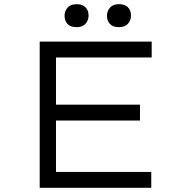

<svg xmlns="http://www.w3.org/2000/svg" viewBox="-20 -899 886 919"><path d="M170 0V-700H706V-624H248V-76H704V0ZM211 -322V-398H650V-322ZM549 -769Q521 -769 506.5 -784Q492 -799 492 -824Q492 -846 506.5 -862.5Q521 -879 549 -879Q578 -879 592.5 -864Q607 -849 607 -824Q607 -802 592.5 -785.5Q578 -769 549 -769ZM347 -769Q318 -769 303.5 -784Q289 -799 289 -824Q289 -846 303.5 -862.5Q318 -879 347 -879Q375 -879 389.5 -864Q404 -849 404 -824Q404 -802 389.5 -785.5Q375 -769 347 -769Z"/></svg>

Font: Lexend Tera Light
Style: Regular
Weight: 300
Designer: Bonnie Shaver-Troup, Thomas Jockin
Foundry: Lexend
Version: Version 1.007